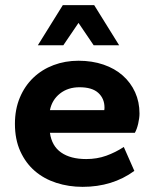

<svg xmlns="http://www.w3.org/2000/svg" viewBox="-20 -716 600 746"><path d="M301 10Q247 10 199 -5.5Q151 -21 115.5 -51.5Q80 -82 59 -128Q38 -174 38 -235Q38 -291 57 -336.5Q76 -382 109.5 -414Q143 -446 188 -463Q233 -480 285 -480Q338 -480 382 -465Q426 -450 457 -422.5Q488 -395 505 -357.5Q522 -320 522 -275Q522 -258 517 -236Q512 -214 504 -200H174Q181 -149 217.5 -123.5Q254 -98 315 -98Q357 -98 393 -111Q429 -124 461 -145L502 -52Q417 10 301 10ZM289 -377Q244 -377 213 -352.5Q182 -328 174 -288H385Q386 -291 386 -298Q386 -333 362 -355Q338 -377 289 -377ZM344 -540 285 -627 226 -540H127L224 -696H346L443 -540Z"/></svg>

Font: Celebes
Style: Bold
Weight: 700
Designer: Anugrah Pasau
Foundry: Lafontype
Version: Version 1.000; ttfautohint (v1.8.4)